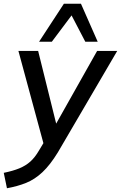

<svg xmlns="http://www.w3.org/2000/svg" viewBox="-53 -775 644 1022"><path d="M-16 227 -33 145Q16 135 50 121Q84 107 108.5 85Q133 63 154 27L178 -13L45 -504H150L246 -117L464 -504H571L255 36Q214 103 173 141.5Q132 180 86 198.5Q40 217 -16 227ZM155 -553 287 -755H378L467 -553H401L328 -693L223 -553Z"/></svg>

Font: Mulish SemiBold
Style: Italic
Weight: 600
Italic angle: -9°
Designer: Vernon Adams
Foundry: Vernon Adams
Version: Version 3.603; ttfautohint (v1.8.3)